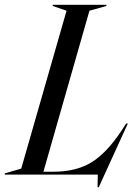

<svg xmlns="http://www.w3.org/2000/svg" viewBox="-73 -732 577 805"><path d="M-53 -5 16 -25 206 -687 148 -707V-712H373V-707L302 -687L109 -12H151Q245 -12 309 -50.5Q373 -89 435 -182L456 -214H463L341 53H336L337 0H-53Z"/></svg>

Font: Nyght Serif Italic
Style: Regular
Weight: 400
Italic angle: -16°
Designer: Maksym Kobuzan
Version: Version 0.410